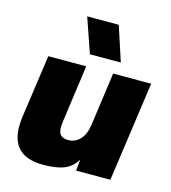

<svg xmlns="http://www.w3.org/2000/svg" viewBox="-111 -825 828 929"><g transform="rotate(15 303.0 -360.5)"><path d="M189.9 14.2Q6.8 14.2 34.2 -184.1L79.1 -500H269L229 -211.9Q222.7 -168.5 234.4 -150.6Q246.1 -132.8 275.9 -132.8Q311 -132.8 335.7 -158.7Q360.4 -184.6 367.2 -235.8L403.8 -500H594.2L523.9 0H352.1L357.9 -57.1Q335.9 -18.6 296.6 -2.2Q257.3 14.2 189.9 14.2ZM210.9 -734.9H369.1L425.8 -561H271Z"/></g></svg>

Font: Human Sans Black
Style: Italic
Weight: 800
Italic angle: -8°
Designer: Tim Radville
Foundry: Continuum
Version: Version 1.000;FEAKit 1.0